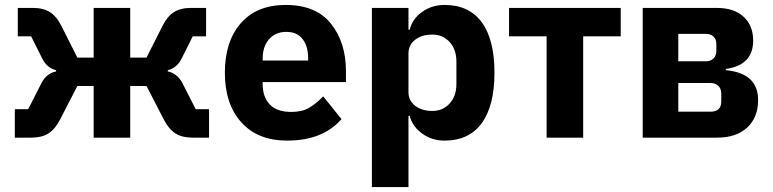

<svg xmlns="http://www.w3.org/2000/svg" viewBox="-20 -557 3128 777"><path d="M40 0V-115H94L149 -223Q169 -260 207 -268V-273Q170 -282 151 -320L106 -410H52V-525H113Q155 -525 182 -508Q209 -491 229 -451L293 -324H359V-525H507V-324H573L637 -451Q657 -491 684 -508Q711 -525 753 -525H814V-410H760L715 -320Q696 -282 659 -273V-268Q697 -260 717 -223L772 -115H826V0H759Q717 0 690 -17Q663 -34 642 -75L573 -209H507V0H359V-209H293L224 -75Q203 -34 176 -17Q149 0 107 0Z M1142 12Q1023 12 956.5 -62Q890 -136 890 -263Q890 -389 954.5 -463Q1019 -537 1136 -537Q1259 -537 1319.5 -461Q1380 -385 1380 -269V-225H1043V-217Q1043 -164 1072 -134Q1101 -104 1159 -104Q1201 -104 1229.5 -120Q1258 -136 1288 -167L1362 -75Q1286 12 1142 12ZM1139 -428Q1095 -428 1069 -398.5Q1043 -369 1043 -320V-312H1227V-321Q1227 -370 1204.5 -399Q1182 -428 1139 -428Z M1485 200V-525H1633V-437H1638Q1649 -481 1688.5 -509Q1728 -537 1779 -537Q1878 -537 1929.5 -467Q1981 -397 1981 -263Q1981 -129 1929.5 -58.5Q1878 12 1779 12Q1728 12 1688.5 -16.5Q1649 -45 1638 -88H1633V200ZM1730 -108Q1772 -108 1799.5 -138Q1827 -168 1827 -217V-308Q1827 -357 1799.5 -387Q1772 -417 1730 -417Q1687 -417 1660 -396Q1633 -375 1633 -340V-185Q1633 -150 1660 -129Q1687 -108 1730 -108Z M2192 0V-410H2040V-525H2492V-410H2340V0Z M2581 0V-525H2880Q2951 -525 2989.5 -489Q3028 -453 3028 -393Q3028 -293 2917 -278V-273Q3048 -261 3048 -152Q3048 -82 3004 -41Q2960 0 2882 0ZM2725 -105H2855Q2899 -105 2899 -147V-178Q2899 -198 2887 -209.5Q2875 -221 2855 -221H2725ZM2725 -309H2837Q2856 -309 2867.5 -320.5Q2879 -332 2879 -351V-378Q2879 -398 2867.5 -409Q2856 -420 2837 -420H2725Z"/></svg>

Font: Aneliza
Style: Bold
Weight: 700
Designer: Mike Abbink, Paul van der Laan, Pieter van Rosmalen
Foundry: Bold Monday
Version: Version 3.0